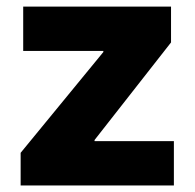

<svg xmlns="http://www.w3.org/2000/svg" viewBox="-20 -566 594 586"><path d="M43 0V-99.6L295.4 -407.2V-410.6H50.8V-545.9H502V-436.5L268.6 -138.7V-135.3H510.7V0Z"/></svg>

Font: Inter Tight ExtraBold
Style: Regular
Weight: 800
Designer: Rasmus Andersson
Foundry: rsms
Version: Version 3.004; ttfautohint (v1.8.4.7-5d5b)